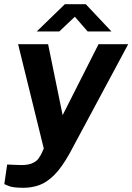

<svg xmlns="http://www.w3.org/2000/svg" viewBox="-36 -727 628 912"><path d="M76 165Q25 165 4.8 156.2Q-15.5 147.5 -15.5 147.5L-2 54.5L47.5 56.5Q91 59 113.8 49.8Q136.5 40.5 145.8 27.5Q155 14.5 159 7L172 -21.5L50 -517H192.5L261.5 -180L432 -517H573L294 3Q257 69 222 104Q187 139 151.2 152Q115.5 165 76 165ZM138.5 -577.5 272 -707H371.5L493.5 -577.5H380.5L319.5 -647.5L245.5 -577.5Z"/></svg>

Font: Public Sans
Style: Bold Italic
Weight: 700
Italic angle: -8°
Designer: The Public Sans project authors (U.S. Web Design System). Libre Franklin designed by Pablo Impallari and Rodrigo Fuenzal
Version: Version 1.008; ttfautohint (v1.8.1) -l 8 -r 50 -G 200 -x 14 